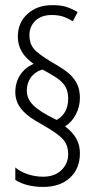

<svg xmlns="http://www.w3.org/2000/svg" viewBox="-20 -780 381 752"><path d="M247.1 -394Q247.1 -418 238.8 -435.5Q230.5 -452.6 212.4 -467.3Q194.3 -481.9 146 -507.8Q116.2 -498.5 100.1 -475.6Q85 -454.1 85 -424.8Q85 -393.1 110.8 -367.2Q136.2 -341.8 202.1 -310.1Q247.1 -335.9 247.1 -394ZM49.8 -636.2Q49.8 -691.4 87.9 -725.6Q125.5 -759.8 184.1 -759.8Q213.9 -759.8 233.4 -754.9Q252.9 -750 284.2 -732.9L265.1 -696.8Q241.7 -710.9 222.7 -716.3Q205.1 -721.2 182.1 -721.2Q142.6 -721.2 119.1 -699.2Q95.2 -676.8 95.2 -642.1Q95.2 -610.8 111.8 -589.8Q128.9 -568.4 182.1 -537.1Q235.8 -506.3 254.4 -488.3Q273.9 -469.2 283.2 -448.2Q293 -425.8 293 -397Q293 -362.3 276.9 -331.5Q260.7 -300.8 234.9 -285.2Q266.1 -261.2 279.8 -235.4Q293 -210.4 293 -180.2Q293 -119.6 254.4 -84Q215.3 -47.9 149.9 -47.9Q83 -47.9 40 -75.2V-124Q59.6 -107.4 88.4 -97.7Q117.7 -87.9 148.9 -87.9Q193.4 -87.9 220.2 -113.3Q247.1 -138.7 247.1 -176.8Q247.1 -208 231 -229.5Q214.8 -250.5 166 -279.8L120.1 -306.6Q80.1 -330.1 60.1 -357.4Q40 -384.8 40 -418.9Q40 -458 59.6 -487.3Q78.6 -515.6 111.8 -529.8Q49.8 -572.8 49.8 -636.2Z"/></svg>

Font: Germano
Style: Regular
Weight: 300
Width: 3
Foundry: Ascender Corporation
Version: Version 1.10; ttfautohint (v1.5)